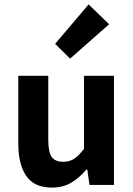

<svg xmlns="http://www.w3.org/2000/svg" viewBox="-20 -839 605 871"><path d="M216 12Q135 12 99 -41Q63 -94 63 -187V-495H199V-204Q199 -148 215 -126.5Q231 -105 266 -105Q295 -105 316 -118.5Q337 -132 361 -164V-495H497V0H386L376 -70H372Q341 -33 303.5 -10.5Q266 12 216 12ZM298 -573 230 -640 382 -819 475 -729Z"/></svg>

Font: Assistant
Style: Bold
Weight: 700
Designer: Hebrew By Ben Nathan, Latin by Paul Hunt
Version: Version 3.000